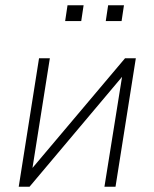

<svg xmlns="http://www.w3.org/2000/svg" viewBox="-20 -708 585 728"><path d="M51 0 128 -487H169L99 -45H81L454 -487H495L418 0H376L447 -443H465L92 0ZM381 -628 390 -688H450L441 -628ZM227 -628 236 -688H297L288 -628Z"/></svg>

Font: Nunito Sans 10pt SemiCondensed ExtraLight
Style: Italic
Weight: 250
Width: 4
Italic angle: -9°
Designer: Vernon Adams
Foundry: Vernon Adams
Version: Version 3.101;gftools[0.9.27]